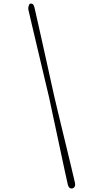

<svg xmlns="http://www.w3.org/2000/svg" viewBox="-20 -835 480 1072"><path d="M253.7 -293Q260.9 -258.5 271.5 -209.2Q282.1 -160 294.2 -103.5Q306.3 -47 318.2 9.2Q330.1 65.5 340.7 114.5Q351.4 163.5 358.9 197Q365.8 221.5 385.7 216.5Q393.8 214 397.6 205.5Q401.4 197 398.5 185.5Q389.6 146 377.2 95Q364.9 44 351.4 -12Q337.9 -68 324.7 -122.2Q311.5 -176.5 300.3 -223.5Q289.2 -270.5 281.7 -302.5Q274.3 -334.5 264.2 -381.5Q254 -428.5 241.7 -483.5Q229.5 -538.5 217 -594.8Q204.6 -651 192.9 -702.5Q181.2 -754 172.3 -793.5Q166.6 -819 147.8 -814Q143.5 -813 140 -801.8Q136.5 -790.5 138.4 -781Q146 -747.5 157.5 -699Q169 -650.5 182.2 -594.5Q195.5 -538.5 208.7 -482.5Q222 -426.5 233.7 -377Q245.4 -327.5 253.7 -293Z"/></svg>

Font: Fraunces 9pt SuperSoft Thin
Style: Italic
Weight: 100
Italic angle: -16°
Version: Version 1.000;[0bf87f6ff]